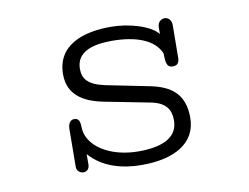

<svg xmlns="http://www.w3.org/2000/svg" viewBox="-54 -470 712 550"><g transform="rotate(-10 302.5 -194.5)"><path d="M297.4 -397C221.2 -397 140.1 -373.5 140.1 -286.1C140.1 -228.5 181.2 -200.7 242.7 -189L372.6 -163.6C416.5 -155.3 430.2 -133.3 430.2 -102.1C430.2 -53.7 388.2 -31.7 315.4 -31.7C231.4 -31.7 166 -73.7 166 -129.4C166 -152.3 157.2 -154.8 148.4 -154.8C140.1 -154.8 130.9 -147.5 130.9 -129.4L129.9 -19C129.9 -7.3 139.6 0 149.4 0C158.2 0 167 -5.9 167 -20.5V-49.8C205.1 -6.3 262.2 8.3 318.4 8.3C410.6 8.3 477.5 -25.9 477.5 -101.6C477.5 -173.3 435.5 -198.7 378.9 -210L252.4 -235.4C203.6 -246.1 190.4 -265.6 190.4 -293.5C190.4 -342.3 236.8 -356.9 293.9 -356.9C361.3 -356.9 416 -338.9 434.1 -295.9C434.6 -268.1 436.5 -254.4 453.6 -254.4C466.8 -254.4 471.7 -260.7 473.1 -272.5L474.1 -370.6C474.1 -386.7 464.4 -394.5 454.1 -394.5C443.8 -394.5 433.1 -386.2 433.6 -370.1V-352.1C413.6 -377.9 353.5 -397 297.4 -397Z"/></g></svg>

Font: Cutive Mono
Style: Regular
Weight: 400
Monospace: yes
Designer: Vernon Adams
Foundry: Vernon Adams
Version: Version 1.002